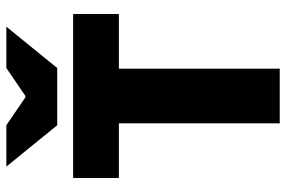

<svg xmlns="http://www.w3.org/2000/svg" viewBox="-168 -732 900 604"><g transform="rotate(-90 282.0 -430.0)"><path d="M196 0V-506H24V-650H540V-506H368V0ZM190 -700 60 -860H190L278 -800H282L370 -860H500L370 -700Z"/></g></svg>

Font: Source Sans 3 Black
Style: Regular
Weight: 900
Designer: Paul D. Hunt
Foundry: Adobe
Version: Version 3.046;hotconv 1.0.118;makeotfexe 2.5.65603